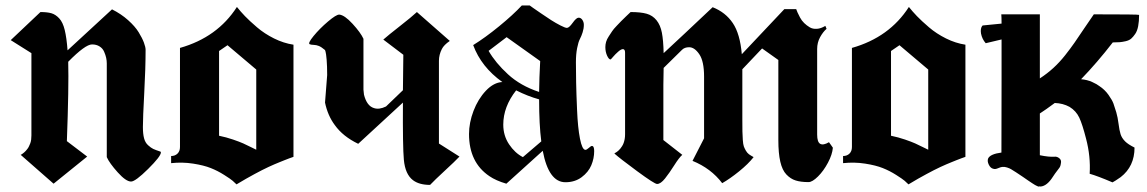

<svg xmlns="http://www.w3.org/2000/svg" viewBox="-20 -661 4171 698"><path d="M509.3 -480Q509.3 -413.6 504.4 -323Q499.5 -232.4 499.5 -199.2Q499.5 -174.3 503.7 -158.4Q507.8 -142.6 518.3 -133.1Q528.8 -123.5 537.1 -119.6Q545.4 -115.7 563 -109.9Q564.9 -109.4 564.9 -106.9Q564.9 -92.8 518.6 -46.9Q472.2 -1 456.5 -1Q438 -1 408 -34.4Q377.9 -67.9 368.2 -89.8V-430.2Q368.2 -440.4 366 -450.7Q363.8 -460.9 358.6 -472.9Q353.5 -484.9 342 -492.2Q330.6 -499.5 314.5 -499.5Q290 -499.5 228 -436.5Q230.5 -344.7 223.1 -147.9L296.9 -91.8L174.8 6.8L55.2 -98.1L58.1 -99.6Q61 -101.6 62.7 -102.8Q64.5 -104 67.9 -106.9Q71.3 -109.9 74 -112.8Q76.7 -115.7 79.8 -119.9Q83 -124 85.4 -129.2Q87.9 -134.3 90.1 -140.1Q92.3 -146 93.3 -153.3Q94.2 -160.6 94.2 -168.9V-467.8L19 -515.1L127 -617.2Q151.9 -617.2 167 -612.8Q182.1 -608.4 195.3 -594.2Q208.5 -580.1 215.3 -552Q222.2 -523.9 225.6 -478L387.2 -627Q420.4 -610.4 445.8 -587.6Q471.2 -564.9 484.1 -543.7Q497.1 -522.5 503.2 -506.1Q509.3 -489.7 509.3 -480Z M911.6 -408.2 807.1 -496.6 776.4 -475.6V-167.5Q802.7 -162.1 826.9 -153.8Q851.1 -145.5 864.3 -139.6Q877.4 -133.8 892.6 -126Q907.7 -118.2 911.6 -116.7ZM634.3 -126.5V-486.8Q770.5 -525.4 841.3 -635.7Q854 -619.6 870.6 -602.3Q887.2 -585 914.3 -561.8Q941.4 -538.6 976.3 -521.2Q1011.2 -503.9 1046.9 -498.5V-90.8Q1043.9 -89.8 1031.2 -85.2Q1018.6 -80.6 1014.2 -78.6Q1009.8 -76.7 997.3 -71.8Q984.9 -66.9 977.3 -63.5Q969.7 -60.1 956.5 -54.2Q943.4 -48.3 931.9 -42.2Q920.4 -36.1 905.5 -28.3Q890.6 -20.5 874.3 -11Q857.9 -1.5 839.8 9.3Q833.5 2.9 825.9 -3.7Q818.4 -10.3 794.9 -25.1Q771.5 -40 746.3 -50Q721.2 -60.1 681.9 -66.2Q642.6 -72.3 602.1 -67.9V-93.8Q616.2 -93.8 625.2 -102.5Q634.3 -111.3 634.3 -126.5Z M1106.4 -500Q1097.7 -502.9 1119.9 -530Q1142.1 -557.1 1172.4 -582.8Q1202.6 -608.4 1213.4 -607.9Q1232.4 -606.4 1261.7 -574.5Q1291 -542.5 1301.3 -520V-335Q1301.3 -330.6 1303.2 -316.9Q1313.5 -275.9 1339.4 -268.1Q1358.4 -261.7 1383.3 -273.9Q1422.4 -311 1444.8 -333L1446.3 -461.9Q1385.3 -508.8 1373.5 -517.1Q1391.1 -532.7 1433.6 -565.9Q1476.1 -599.1 1495.6 -617.2Q1515.6 -599.1 1555.4 -564.7Q1595.2 -530.3 1615.2 -512.2Q1593.8 -497.6 1586.4 -482.9Q1575.7 -461.9 1575.7 -439.9V-139.2Q1615.7 -114.3 1650.4 -91.8Q1634.3 -74.7 1596.9 -40.3Q1559.6 -5.9 1543.5 11.2Q1503.9 11.2 1481.4 -5.9Q1453.1 -27.3 1448.2 -80.1Q1443.8 -127.4 1444.8 -288.1Q1426.8 -271.5 1369.9 -219Q1313 -166.5 1282.2 -138.2Q1226.6 -165 1197.3 -206.1Q1171.4 -240.7 1161.6 -288.1L1169.4 -388.2Q1169.4 -420.9 1167.5 -443.6Q1165.5 -466.3 1163.6 -472.7L1161.6 -479Q1148.4 -490.2 1139.2 -493.9Q1129.9 -497.6 1120.8 -497.8Q1111.8 -498 1106.4 -500Z M1806.2 -362.8Q1729.5 -417.5 1700.2 -497.1Q1743.7 -523.9 1794.4 -565.4Q1845.2 -606.9 1877 -641.1H1905.8Q1910.2 -637.7 1918 -632.3Q1925.8 -627 1946.3 -612.8Q1966.8 -598.6 1983.6 -587.9Q2000.5 -577.1 2017.6 -568.4Q2034.7 -559.6 2041 -559.6Q2048.8 -559.6 2062 -578.1Q2075.2 -596.7 2083.5 -596.7Q2091.8 -596.7 2097.2 -588.6Q2102.5 -580.6 2102.5 -570.8Q2102.5 -557.1 2098.1 -543.5Q2093.8 -529.8 2088.1 -519Q2082.5 -508.3 2078.1 -486.1Q2073.7 -463.9 2073.7 -434.6Q2073.7 -397 2074.5 -360.4Q2075.2 -323.7 2077.9 -260.3Q2080.6 -196.8 2088.4 -157Q2096.2 -117.2 2107.9 -116.2Q2112.8 -116.2 2120.6 -123.3Q2128.4 -130.4 2131.8 -130.4Q2140.1 -130.4 2140.1 -111.8Q2140.1 -85 2129.6 -60.1Q2119.1 -35.2 2094.5 -16.8Q2069.8 1.5 2035.6 1.5Q1974.6 1.5 1953.1 -112.8L1820.8 6.8Q1782.7 -4.4 1759.3 -20.5Q1685.1 -70.3 1685.1 -173.8Q1685.1 -214.8 1701.4 -257.8Q1717.8 -300.8 1746.3 -331.1Q1774.9 -361.3 1806.2 -362.8ZM1856.4 -332.5Q1809.6 -272.9 1809.6 -208Q1809.6 -168 1830.6 -136.5Q1851.6 -105 1880.9 -89.8L1947.8 -147Q1939.9 -207.5 1939.9 -299.8Q1898.9 -311 1856.4 -332.5ZM1756.3 -476.1Q1781.2 -432.6 1826.7 -390.9Q1872.1 -349.1 1939.9 -326.7Q1940.4 -377 1943.8 -439L1821.8 -525.9Z M3007.8 -124Q3005.9 -99.6 2990 -69.6Q2974.1 -39.6 2953.6 -19.3Q2933.1 1 2919.4 1Q2891.1 1 2872.6 -4.9Q2854 -10.7 2838.9 -26.6Q2823.7 -42.5 2816.7 -73.2Q2809.6 -104 2809.6 -151.9V-442.9L2750.5 -484.9L2678.7 -409.2V-226.1Q2678.7 -197.3 2679 -183.1Q2679.2 -168.9 2680.4 -152.3Q2681.6 -135.7 2684.1 -128.9Q2686.5 -122.1 2691.4 -113.5Q2696.3 -105 2702.6 -100.3Q2709 -95.7 2719.7 -89.8Q2700.2 -64.9 2667 -38.1Q2633.8 -11.2 2605.5 4.9Q2564.9 -48.8 2497.6 -76.2L2539.6 -158.2V-382.8Q2539.6 -438.5 2522.2 -463.9Q2504.9 -489.3 2485.4 -489.3Q2468.8 -489.3 2459.5 -480Q2423.8 -444.8 2392.6 -414.1Q2392.6 -397.5 2391.6 -352.5V-151.9L2460.4 -98.1Q2448.7 -87.9 2431.2 -60.1Q2413.6 -32.2 2397.7 -12.2Q2381.8 7.8 2368.7 7.8Q2359.4 7.8 2296.1 -38.8Q2232.9 -85.4 2213.4 -103L2216.3 -105Q2219.7 -106.9 2221.9 -108.4Q2224.1 -109.9 2228.3 -113.5Q2232.4 -117.2 2235.1 -120.6Q2237.8 -124 2241.5 -129.6Q2245.1 -135.3 2247.3 -141.4Q2249.5 -147.5 2251 -155.5Q2252.4 -163.6 2252.4 -172.9V-469.2Q2252.4 -482.4 2244.6 -482.4Q2237.8 -482.4 2227.3 -473.1Q2216.8 -463.9 2208.7 -454.3Q2200.7 -444.8 2199.7 -444.8Q2193.4 -444.8 2187 -458.7Q2180.7 -472.7 2180.7 -489.7Q2180.7 -499 2183.3 -508.5Q2186 -518.1 2193.1 -528.8Q2200.2 -539.6 2205.3 -547.4Q2210.4 -555.2 2221.9 -567.1Q2233.4 -579.1 2238.3 -584.2Q2243.2 -589.4 2256.6 -602.1Q2270 -614.7 2272.5 -617.2Q2309.1 -617.2 2330.8 -611.1Q2352.5 -605 2366.7 -587.4Q2380.9 -569.8 2386.2 -542.2Q2391.6 -514.6 2392.6 -467.8Q2457 -527.3 2570.8 -634.8Q2617.7 -616.2 2644 -577.1Q2670.4 -538.1 2676.8 -463.9L2831.5 -627.9H2874.5Q2876 -623 2879.2 -616Q2882.3 -608.9 2888.4 -597.4Q2894.5 -585.9 2903.6 -577.1Q2912.6 -568.4 2923.6 -561.8Q2934.6 -555.2 2949.5 -556.2Q2964.4 -557.1 2980.5 -566.9L2984.9 -556.2Q2972.2 -545.4 2961.4 -525.9Q2950.7 -506.3 2950.7 -482.9V-171.9Q2950.7 -144.5 2961.7 -138.2Q2972.7 -131.8 2993.7 -144Q2996.1 -140.1 3001.5 -133.1Q3006.8 -126 3007.8 -124Z M3354.5 -408.2 3250 -496.6 3219.2 -475.6V-167.5Q3245.6 -162.1 3269.8 -153.8Q3293.9 -145.5 3307.1 -139.6Q3320.3 -133.8 3335.4 -126Q3350.6 -118.2 3354.5 -116.7ZM3077.1 -126.5V-486.8Q3213.4 -525.4 3284.2 -635.7Q3296.9 -619.6 3313.5 -602.3Q3330.1 -585 3357.2 -561.8Q3384.3 -538.6 3419.2 -521.2Q3454.1 -503.9 3489.7 -498.5V-90.8Q3486.8 -89.8 3474.1 -85.2Q3461.4 -80.6 3457 -78.6Q3452.6 -76.7 3440.2 -71.8Q3427.7 -66.9 3420.2 -63.5Q3412.6 -60.1 3399.4 -54.2Q3386.2 -48.3 3374.8 -42.2Q3363.3 -36.1 3348.4 -28.3Q3333.5 -20.5 3317.1 -11Q3300.8 -1.5 3282.7 9.3Q3276.4 2.9 3268.8 -3.7Q3261.2 -10.3 3237.8 -25.1Q3214.4 -40 3189.2 -50Q3164.1 -60.1 3124.8 -66.2Q3085.4 -72.3 3044.9 -67.9V-93.8Q3059.1 -93.8 3068.1 -102.5Q3077.1 -111.3 3077.1 -126.5Z M4024.4 2Q3970.7 -21 3941.4 -29.3Q3945.3 -92.3 3928.2 -157.2Q3915 -209 3903.6 -233.4Q3892.1 -257.8 3868.2 -272.5Q3844.2 -285.6 3814.5 -286.6Q3781.7 -262.2 3760.3 -248.5V-96.7Q3793.5 -89.8 3813.5 -91.3Q3822.3 -92.3 3830.1 -86.4Q3837.9 -80.6 3837.4 -71.8Q3836.4 -63 3835 -58.6Q3833.5 -54.2 3831.5 -51.3Q3829.6 -48.3 3822.5 -39.3Q3815.4 -30.3 3808.1 -19Q3786.6 15.1 3763.2 17.1Q3757.8 16.1 3756.8 17.1Q3755.9 18.1 3750.5 15.4Q3745.1 12.7 3742.7 11.5Q3740.2 10.3 3732.2 4.9Q3724.1 -0.5 3718 -4.6Q3711.9 -8.8 3699.2 -17.6Q3686.5 -26.4 3674.3 -34.2Q3660.6 -43 3655.3 -46.1Q3649.9 -49.3 3640.9 -52.2Q3631.8 -55.2 3623.5 -54.2Q3618.2 -53.7 3607.9 -49.3Q3597.7 -44.9 3591.3 -47.4Q3581.1 -49.3 3574.7 -62.3Q3568.4 -75.2 3572.3 -85Q3580.1 -101.1 3620.6 -106.4Q3620.6 -126.5 3620.8 -213.1Q3621.1 -299.8 3621.1 -368.4Q3621.1 -437 3621.1 -517.6L3563.5 -503.9Q3550.3 -519 3546.4 -539.1Q3544.9 -548.8 3546.1 -555.4Q3547.4 -562 3549.8 -565.4L3552.2 -568.4L3621.1 -575.2Q3621.1 -600.1 3620.1 -608.9H3760.3V-376Q3786.6 -393.1 3809.3 -413.8Q3832 -434.6 3852.1 -460Q3872.1 -485.4 3886.5 -506.1Q3900.9 -526.9 3921.9 -558.3Q3942.9 -589.8 3956.5 -608.9Q4121.1 -608.9 4121.1 -606.9Q4121.1 -583.5 4117.7 -565.9Q4114.3 -548.3 4106.9 -537.6Q4099.6 -526.9 4092.3 -520.5Q4085 -514.2 4072.3 -511.2Q4059.6 -508.3 4050.3 -507.6Q4041 -506.8 4025.4 -506.8Q3968.3 -433.1 3910.2 -373Q3932.6 -371.1 3950.7 -362.8Q3968.8 -354.5 3976.6 -348.1Q3996.1 -335.4 4009.8 -316.2Q4023.4 -296.9 4027.8 -284.7Q4032.2 -272.5 4038.1 -252.9Q4043.5 -234.4 4046.4 -210.9Q4049.3 -187.5 4053.7 -173.3Q4058.1 -159.2 4070.3 -147Q4081.1 -136.2 4104.5 -124.5Q4104.5 -56.2 4054.2 -17.1Q4033.2 -2.4 4024.4 2Z"/></svg>

Font: KJV1611
Style: Regular
Weight: 400
Version: Version 3.6.1